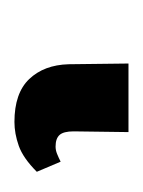

<svg xmlns="http://www.w3.org/2000/svg" viewBox="14 18 198 266"><g transform="rotate(90 113.0 151.0)"><path d="M149 230Q109 230 89.5 209.5Q70 189 69 155L68 72H163L162 148Q162 162 167 167.5Q172 173 183 173Q188 173 193 171Q198 169 204 166L218 199Q199 218 182 224Q165 230 149 230Z"/></g></svg>

Font: NotoSerif-Regular
Style: Regular
Weight: 400
Designer: Monotype Design Team
Foundry: Monotype Imaging Inc.
Version: Version 2.007; ttfautohint (v1.8) -l 8 -r 50 -G 200 -x 14 -D